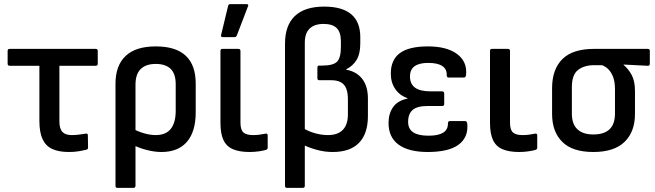

<svg xmlns="http://www.w3.org/2000/svg" viewBox="-20 -726 3177 931"><path d="M314 11Q265 11 233.5 -3.5Q202 -18 186.5 -51Q171 -84 171 -140V-407H28Q17 -407 17 -417V-479Q17 -489 28 -489H444Q454 -489 454 -479V-417Q454 -407 444 -407H268V-138Q268 -102 282.5 -86.5Q297 -71 327 -71Q347 -71 364.5 -73.5Q382 -76 396 -78Q406 -80 406 -70L407 -11Q407 -1 398 0Q382 4 361 7.5Q340 11 314 11Z M549 185Q540 185 540 175V-320Q540 -408 589 -454.5Q638 -501 735 -501Q833 -501 881 -455.5Q929 -410 929 -321V-181Q929 -88 886.5 -38.5Q844 11 763 11Q729 11 690.5 1Q652 -9 624 -24L622 -103Q649 -88 679 -79.5Q709 -71 735 -71Q784 -71 808 -101Q832 -131 832 -189V-318Q832 -368 807.5 -392Q783 -416 735 -416Q688 -416 662.5 -391.5Q637 -367 637 -315V175Q637 185 626 185Z M1190 11Q1141 11 1109.5 -2.5Q1078 -16 1063.5 -47Q1049 -78 1049 -130V-479Q1049 -489 1058 -489H1135Q1146 -489 1146 -479V-131Q1146 -97 1160 -84Q1174 -71 1207 -71Q1224 -71 1238.5 -73Q1253 -75 1268 -78Q1278 -80 1278 -69V-9Q1278 -2 1269 1Q1255 5 1234 8Q1213 11 1190 11ZM1060 -546Q1050 -546 1052 -556L1086 -697Q1087 -706 1098 -706H1175Q1188 -706 1182 -694L1128 -553Q1124 -546 1117 -546Z M1371 185Q1362 185 1362 175V-514Q1362 -603 1410 -648.5Q1458 -694 1552 -694Q1639 -694 1683 -657Q1727 -620 1727 -546V-515Q1727 -465 1709 -435.5Q1691 -406 1659 -390V-388Q1709 -379 1736.5 -343.5Q1764 -308 1764 -248V-163Q1764 -78 1721 -33.5Q1678 11 1593 11Q1553 11 1514 0Q1475 -11 1448 -25V-106Q1473 -90 1505.5 -80.5Q1538 -71 1570 -71Q1618 -71 1642.5 -96.5Q1667 -122 1667 -171V-244Q1667 -277 1658.5 -297.5Q1650 -318 1632 -327.5Q1614 -337 1587 -337H1528Q1519 -337 1519 -347V-398Q1519 -408 1527 -408H1542Q1595 -408 1614 -426.5Q1633 -445 1633 -500V-525Q1633 -570 1612.5 -590Q1592 -610 1549 -610Q1505 -610 1481.5 -587.5Q1458 -565 1458 -519V175Q1458 185 1448 185Z M2054 11Q1962 11 1913 -24.5Q1864 -60 1864 -130Q1864 -175 1886 -206.5Q1908 -238 1956 -248V-250Q1918 -263 1896.5 -294.5Q1875 -326 1875 -369Q1875 -436 1919 -468.5Q1963 -501 2055 -501Q2147 -501 2196.5 -464Q2246 -427 2240 -364Q2239 -350 2229 -350H2155Q2146 -350 2146 -363Q2147 -391 2124.5 -406Q2102 -421 2056 -421Q2013 -421 1990.5 -405Q1968 -389 1968 -355Q1968 -319 1992.5 -301Q2017 -283 2068 -283H2124Q2134 -283 2134 -272V-222Q2134 -212 2124 -212H2053Q2003 -212 1981 -193Q1959 -174 1959 -135Q1959 -101 1983.5 -84.5Q2008 -68 2058 -68Q2105 -68 2128.5 -82.5Q2152 -97 2152 -126Q2152 -139 2161 -139H2235Q2245 -139 2246 -124Q2251 -59 2203 -24Q2155 11 2054 11Z M2497 11Q2448 11 2416.5 -2.5Q2385 -16 2370.5 -47Q2356 -78 2356 -130V-479Q2356 -489 2365 -489H2442Q2453 -489 2453 -479V-131Q2453 -97 2467 -84Q2481 -71 2514 -71Q2531 -71 2545.5 -73Q2560 -75 2575 -78Q2585 -80 2585 -69V-9Q2585 -2 2576 1Q2562 5 2541 8Q2520 11 2497 11Z M2857 11Q2756 11 2706.5 -38Q2657 -87 2657 -174V-298Q2657 -390 2707 -439.5Q2757 -489 2861 -489H3121Q3131 -489 3131 -479V-418Q3131 -406 3121 -407L3004 -413V-411Q3027 -392 3043 -362.5Q3059 -333 3059 -284V-174Q3059 -87 3008.5 -38Q2958 11 2857 11ZM2857 -74Q2909 -74 2935.5 -99Q2962 -124 2962 -175V-293Q2962 -329 2953 -352.5Q2944 -376 2930 -390Q2916 -404 2899 -410H2862Q2812 -410 2782.5 -386.5Q2753 -363 2753 -304V-175Q2753 -124 2780 -99Q2807 -74 2857 -74Z"/></svg>

Font: Sofia Sans Semi Condensed SemiBold
Style: Regular
Weight: 600
Designer: Botio Nikoltchev, Ani Petrova
Foundry: lettersoup
Version: Version 4.100